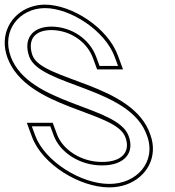

<svg xmlns="http://www.w3.org/2000/svg" viewBox="-205 -775 757 830"><path d="M290.5 -530 305.3 -490H225.3L210.5 -530C182.9 -605 106 -659 18.1 -660C-68.6 -660 -104.9 -604 -78.5 -530C-30.9 -401 359.9 -399 430.7 -188C472 -76 386.1 21 266.7 20C146.9 20 -11 -76 -52.7 -189L-67.5 -229H12.5L27.3 -189C54.2 -116 140.7 -59 237.2 -60C333.3 -60 378.6 -115 350.7 -188C302 -320 -80 -320 -158.5 -530C-200.1 -643 -120.7 -739 -11.4 -740C99.1 -740 248.9 -643 290.5 -530ZM304.6 -535.2C260.4 -655.2 106.1 -755 -11.5 -755C-34.2 -754.8 -55.6 -750.8 -75.4 -743.6C-159.1 -713 -209.1 -624 -172.5 -524.8C-89.4 -302.3 294.5 -297.1 336.6 -182.7C341.6 -169.8 343.8 -158.2 343.8 -147.6C344 -106.9 310.7 -75 237.1 -75C146 -74.1 65.7 -128.3 41.4 -194.2L23 -244H-89L-66.8 -183.8C-22.3 -63.2 140.7 35 266.7 35C293.6 35.2 319.3 30.7 342.5 22.3C428.7 -9.2 480.3 -96.8 444.8 -193C370 -415.8 -23.8 -425 -64.4 -535.1C-69.5 -549.4 -71.9 -562.8 -71.9 -574.6C-72.1 -615.8 -44.6 -645 18 -645C99.8 -644.1 171.1 -593.6 196.5 -524.8L214.8 -475H326.8Z"/></svg>

Font: Nordica Plus
Style: NordicaClassicLightConOpOblOl
Weight: 300
Version: Version 1.01